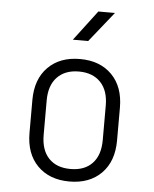

<svg xmlns="http://www.w3.org/2000/svg" viewBox="-55 -831 710 887"><g transform="rotate(5 300.0 -388.0)"><path d="M300 9Q207 9 152 -46.5Q97 -102 97 -199V-351Q97 -448 152 -503.5Q207 -559 300 -559Q393 -559 448 -503.5Q503 -448 503 -351V-199Q503 -102 448 -46.5Q393 9 300 9ZM300 -49Q365 -49 401 -87Q437 -125 437 -195V-355Q437 -425 400.5 -463Q364 -501 300 -501Q236 -501 199.5 -463Q163 -425 163 -355V-195Q163 -125 199 -87Q235 -49 300 -49ZM259 -645 365 -785H442L330 -645Z"/></g></svg>

Font: JetBrains Mono NL ExtraLight
Style: Regular
Weight: 200
Designer: Philipp Nurullin, Konstantin Bulenkov
Foundry: JetBrains
Version: Version 2.304; ttfautohint (v1.8.4.7-5d5b)